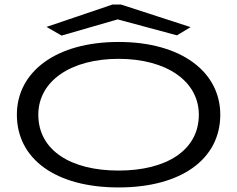

<svg xmlns="http://www.w3.org/2000/svg" viewBox="-20 -811 1040 842"><path d="M250 -655 496 -726 756 -656 816 -692 511 -791H473L184 -693ZM500 11C776 11 946 -114 946 -308C946 -495 776 -627 500 -627C224 -627 54 -495 54 -308C54 -114 224 11 500 11ZM500 -63C290 -63 148 -152 148 -308C148 -455 290 -553 500 -553C710 -553 852 -455 852 -308C852 -152 710 -63 500 -63Z"/></svg>

Font: Inconsolata UltraExpanded
Style: Regular
Weight: 400
Width: 9
Monospace: yes
Designer: Raph Levien, Cyreal, Brenton Simpson
Foundry: Raph Levien, Cyreal, Google
Version: Version 3.100